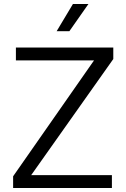

<svg xmlns="http://www.w3.org/2000/svg" viewBox="-20 -946 636 966"><path d="M46 0V-59L453 -642H60V-707H550V-649L137 -65H543V0ZM265 -789 347 -926H425L329 -789Z"/></svg>

Font: Onest Light
Style: Regular
Weight: 300
Designer: Dmitri Voloshin, Andrey Kudryavtsev
Foundry: Dmitri Voloshin, Andrey Kudryavtsev
Version: Version 1.000;gftools[0.9.33]